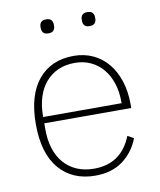

<svg xmlns="http://www.w3.org/2000/svg" viewBox="-81 -762 698 839"><g transform="rotate(-10 268.5 -343.0)"><path d="M275 12Q174 12 115.5 -56Q57 -124 57 -254Q57 -383 114 -451.5Q171 -520 271 -520Q318 -520 356.5 -502Q395 -484 422.5 -451Q450 -418 465 -371.5Q480 -325 480 -268V-252H94V-225Q94 -178 106 -140Q118 -102 141.5 -75Q165 -48 198.5 -33.5Q232 -19 275 -19Q396 -19 442 -135L469 -120Q446 -60 397 -24Q348 12 275 12ZM271 -489Q229 -489 196.5 -474.5Q164 -460 141 -433Q118 -406 106 -368Q94 -330 94 -284V-280H442V-286Q442 -332 429.5 -369.5Q417 -407 394.5 -433.5Q372 -460 340.5 -474.5Q309 -489 271 -489ZM181 -636Q164 -636 157.5 -644Q151 -652 151 -663V-671Q151 -682 157.5 -690Q164 -698 181 -698Q197 -698 203.5 -690Q210 -682 210 -671V-663Q210 -652 203.5 -644Q197 -636 181 -636ZM363 -636Q347 -636 340.5 -644Q334 -652 334 -663V-671Q334 -682 340.5 -690Q347 -698 363 -698Q380 -698 386.5 -690Q393 -682 393 -671V-663Q393 -652 386.5 -644Q380 -636 363 -636Z"/></g></svg>

Font: IBM Plex Sans ExtLt
Style: Regular
Weight: 200
Designer: Mike Abbink, Paul van der Laan, Pieter van Rosmalen
Foundry: Bold Monday
Version: Version 3.005